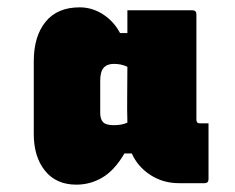

<svg xmlns="http://www.w3.org/2000/svg" viewBox="-20 -780 640 523"><path d="M188 -277Q133 -277 102.5 -315Q72 -353 72 -415V-613Q72 -681 104 -720.5Q136 -760 197 -760Q231 -760 260.5 -741Q290 -722 307 -690H327V-752H504Q515 -752 515 -741V-454Q515 -444 524 -444H548V-292Q548 -281 537 -281H468Q424 -281 389.5 -303.5Q355 -326 339 -362H319Q292 -316 259 -296.5Q226 -277 188 -277ZM261 -447Q269 -439 290 -439Q312 -439 327 -446Q326 -482 326.5 -521Q327 -560 327 -598Q311 -606 290 -606Q272 -606 262.5 -595.5Q253 -585 253 -560V-472Q253 -455 261 -447Z"/></svg>

Font: Recursive Mn Lnr St XBk
Style: Regular
Weight: 1000
Monospace: yes
Version: Version 1.079;hotconv 1.0.112;makeotfexe 2.5.65598; ttfautoh